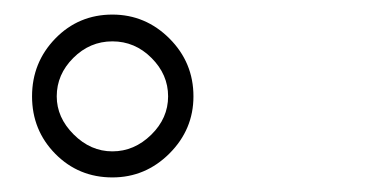

<svg xmlns="http://www.w3.org/2000/svg" viewBox="-20 -863 540 266"><path d="M135.7 -842.8Q181.6 -842.8 214.8 -809.6Q248 -776.4 248 -729.5Q248 -683.6 214.8 -650.4Q181.6 -617.2 135.7 -617.2Q88.9 -617.2 56.6 -649.9Q24.4 -682.6 24.4 -729.5Q24.4 -776.4 56.6 -809.6Q88.9 -842.8 135.7 -842.8ZM58.6 -729.5Q58.6 -700.2 82 -676.8Q105.5 -653.3 135.7 -653.3Q166 -653.3 189.5 -676.3Q212.9 -699.2 212.9 -729.5Q212.9 -759.8 189.9 -782.7Q167 -805.7 135.7 -805.7Q104.5 -805.7 81.5 -782.7Q58.6 -759.8 58.6 -729.5Z"/></svg>

Font: Gen Jyuu Gothic P Light
Style: Regular
Weight: 200
Designer: [Source Han Sans]
Ryoko NISHIZUKA  (kana & ideographs); Paul D. Hunt (Latin, Greek & Cyrillic); Wenlong ZHANG  (bopomofo
Version: Version 1.002.20150607